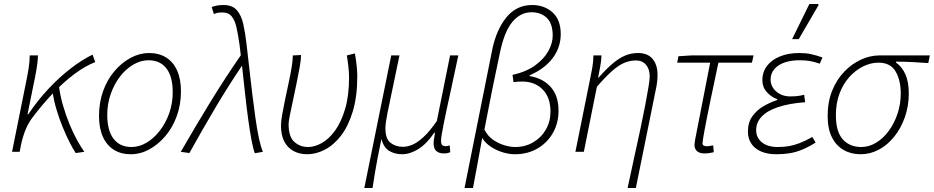

<svg xmlns="http://www.w3.org/2000/svg" viewBox="-20 -756 4650 956"><path d="M40 0 112 -358Q118 -387 123 -419.5Q128 -452 128 -480H169Q169 -463 165 -433.5Q161 -404 155 -374L117 -187H121Q167 -256 221.5 -314Q276 -372 332.5 -415.5Q389 -459 441 -484L454 -447Q404 -427 352 -388.5Q300 -350 247.5 -295.5Q195 -241 144 -174Q122 -146 107.5 -110.5Q93 -75 84 -32L78 0ZM357 6Q343 -15 326 -48.5Q309 -82 292 -123.5Q275 -165 261.5 -210Q248 -255 242 -297L274 -324Q280 -278 294 -230Q308 -182 326 -138Q344 -94 364 -58Q384 -22 400 0Z M631 12Q582 12 546.5 -10.5Q511 -33 492 -75.5Q473 -118 473 -178Q473 -246 493.5 -303Q514 -360 550.5 -402.5Q587 -445 631.5 -468.5Q676 -492 722 -492Q772 -492 807.5 -469.5Q843 -447 862 -404.5Q881 -362 881 -302Q881 -235 860 -177.5Q839 -120 803 -78Q767 -36 723 -12Q679 12 631 12ZM635 -24Q673 -24 709.5 -45.5Q746 -67 775.5 -105Q805 -143 822.5 -192Q840 -241 840 -297Q840 -375 808.5 -415.5Q777 -456 719 -456Q681 -456 644 -434.5Q607 -413 578 -375.5Q549 -338 531.5 -288.5Q514 -239 514 -184Q514 -106 545.5 -65Q577 -24 635 -24Z M1249 7Q1240 -16 1232 -59.5Q1224 -103 1216 -161Q1208 -219 1201 -283Q1194 -347 1187 -411Q1180 -475 1173 -531Q1166 -581 1158 -617.5Q1150 -654 1134 -674Q1118 -694 1088 -694Q1073 -694 1064.5 -692.5Q1056 -691 1045 -686L1034 -721Q1047 -726 1061 -728.5Q1075 -731 1093 -731Q1137 -731 1159.5 -705Q1182 -679 1191.5 -635.5Q1201 -592 1207 -541Q1214 -483 1221 -418.5Q1228 -354 1236 -289.5Q1244 -225 1252 -167.5Q1260 -110 1269.5 -66.5Q1279 -23 1289 0ZM880 0Q954 -128 1027 -247.5Q1100 -367 1184 -488L1193 -441Q1121 -335 1055 -224Q989 -113 923 6Z M1510 12Q1471 12 1441.5 -4Q1412 -20 1395.5 -51.5Q1379 -83 1379 -131Q1379 -152 1385 -185.5Q1391 -219 1399.5 -260Q1408 -301 1417 -342.5Q1426 -384 1432 -420Q1438 -456 1438 -480L1479 -482Q1479 -460 1472.5 -423.5Q1466 -387 1457 -343Q1448 -299 1439 -257Q1430 -215 1423.5 -183Q1417 -151 1417 -138Q1417 -75 1445.5 -49.5Q1474 -24 1514 -24Q1547 -24 1582.5 -44Q1618 -64 1648.5 -106Q1679 -148 1698.5 -214Q1718 -280 1718 -371Q1718 -394 1714.5 -425.5Q1711 -457 1707 -480L1747 -490Q1752 -464 1755.5 -432.5Q1759 -401 1759 -377Q1759 -275 1736.5 -201Q1714 -127 1677.5 -80Q1641 -33 1597 -10.5Q1553 12 1510 12Z M1794 180 1928 -480H1969L1909 -192Q1905 -172 1902 -151.5Q1899 -131 1899 -117Q1899 -64 1925 -44.5Q1951 -25 1986 -25Q2008 -25 2032.5 -35Q2057 -45 2087.5 -72.5Q2118 -100 2155 -153L2221 -480H2262Q2240 -374 2220 -284Q2200 -194 2188 -133.5Q2176 -73 2176 -56Q2176 -38 2182.5 -33Q2189 -28 2199 -28Q2204 -28 2209.5 -29.5Q2215 -31 2219 -32L2222 2Q2214 5 2207.5 6.5Q2201 8 2191 8Q2166 8 2152.5 -4Q2139 -16 2139 -44Q2139 -54 2141 -63.5Q2143 -73 2146 -95H2142Q2104 -39 2062.5 -13.5Q2021 12 1982 12Q1947 12 1919 -4Q1891 -20 1879 -64Q1867 -7 1860 31.5Q1853 70 1847 104Q1841 138 1835 180Z M2293 180 2431 -509Q2451 -607 2501 -669Q2551 -731 2630 -731Q2690 -731 2731 -694.5Q2772 -658 2772 -586Q2772 -521 2732.5 -467.5Q2693 -414 2617 -381V-377Q2682 -367 2721.5 -323.5Q2761 -280 2761 -205Q2761 -143 2733 -94Q2705 -45 2656 -16.5Q2607 12 2544 12Q2515 12 2483.5 2.5Q2452 -7 2424.5 -25Q2397 -43 2381 -69Q2370 -6 2358.5 54.5Q2347 115 2335 180ZM2545 -24Q2595 -24 2635 -47.5Q2675 -71 2698 -111Q2721 -151 2721 -200Q2721 -271 2682 -310.5Q2643 -350 2580 -350Q2570 -350 2560 -349.5Q2550 -349 2537 -347L2532 -383Q2602 -399 2646 -431.5Q2690 -464 2711 -503Q2732 -542 2732 -578Q2732 -639 2702.5 -667Q2673 -695 2627 -695Q2572 -695 2532 -648Q2492 -601 2470 -497Q2450 -404 2430.5 -308Q2411 -212 2392 -111Q2408 -79 2434.5 -60.5Q2461 -42 2490.5 -33Q2520 -24 2545 -24Z M3105 180Q3122 99 3138.5 24.5Q3155 -50 3169 -115.5Q3183 -181 3193 -234Q3203 -287 3209 -323Q3215 -359 3215 -375Q3215 -412 3196.5 -433.5Q3178 -455 3147 -455Q3118 -455 3090.5 -444Q3063 -433 3030 -404.5Q2997 -376 2952 -324L2887 0H2845L2917 -357Q2923 -386 2928.5 -415.5Q2934 -445 2935 -480H2975Q2974 -451 2968 -421.5Q2962 -392 2958 -369H2960Q2999 -413 3031 -440Q3063 -467 3093 -479.5Q3123 -492 3157 -492Q3205 -492 3229.5 -462.5Q3254 -433 3254 -383Q3254 -367 3252 -349Q3250 -331 3245 -308L3146 180Z M3487 8Q3464 8 3451 -3Q3438 -14 3438 -35Q3438 -41 3439.5 -49Q3441 -57 3442 -65L3516 -444H3352L3358 -476L3422 -480H3732L3724 -444H3557Q3534 -336 3516 -249Q3498 -162 3488 -107.5Q3478 -53 3478 -43Q3478 -35 3483.5 -31.5Q3489 -28 3499 -28Q3507 -28 3515 -29.5Q3523 -31 3531 -32L3534 2Q3520 5 3510 6.5Q3500 8 3487 8Z M3846 12Q3801 12 3769 -2Q3737 -16 3720.5 -41.5Q3704 -67 3704 -100Q3704 -146 3726 -177Q3748 -208 3782 -227.5Q3816 -247 3850 -258V-262Q3820 -273 3798 -297.5Q3776 -322 3776 -356Q3776 -398 3799.5 -428.5Q3823 -459 3864.5 -475.5Q3906 -492 3960 -492Q3993 -492 4018 -486.5Q4043 -481 4075 -470L4062 -439Q4032 -449 4010.5 -452.5Q3989 -456 3961 -456Q3921 -456 3888.5 -445.5Q3856 -435 3836.5 -413Q3817 -391 3817 -360Q3817 -325 3845 -300.5Q3873 -276 3914 -276Q3933 -276 3948 -277.5Q3963 -279 3984 -284L3989 -247Q3908 -241 3853.5 -222.5Q3799 -204 3772 -175Q3745 -146 3745 -108Q3745 -70 3774 -47Q3803 -24 3852 -24Q3884 -24 3909 -28.5Q3934 -33 3961.5 -43.5Q3989 -54 4025 -74L4041 -46Q4004 -23 3973 -10.5Q3942 2 3912 7Q3882 12 3846 12ZM3924 -561 4010 -736H4053L4056 -731L3957 -561Z M4265 12Q4217 12 4180 -9.5Q4143 -31 4122 -73Q4101 -115 4101 -179Q4101 -249 4123.5 -304.5Q4146 -360 4183.5 -399Q4221 -438 4266.5 -459Q4312 -480 4359 -480H4610L4602 -442Q4561 -445 4521.5 -447Q4482 -449 4441 -449V-445Q4472 -423 4488.5 -385Q4505 -347 4505 -291Q4505 -228 4485.5 -172.5Q4466 -117 4432.5 -75.5Q4399 -34 4356 -11Q4313 12 4265 12ZM4268 -24Q4307 -24 4342.5 -45.5Q4378 -67 4405.5 -104.5Q4433 -142 4449 -190Q4465 -238 4465 -291Q4465 -356 4439.5 -400Q4414 -444 4354 -444Q4315 -444 4277 -425Q4239 -406 4208.5 -372Q4178 -338 4160 -290Q4142 -242 4142 -183Q4142 -100 4176.5 -62Q4211 -24 4268 -24Z"/></svg>

Font: Source Sans 3 Light
Style: Italic
Weight: 300
Italic angle: -11°
Designer: Paul D. Hunt
Foundry: Adobe
Version: Version 3.046;hotconv 1.0.118;makeotfexe 2.5.65603